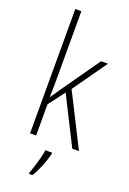

<svg xmlns="http://www.w3.org/2000/svg" viewBox="-182 -821 743 1103"><g transform="rotate(20 189.5 -269.5)"><path d="M113 -370V-760H76V0H113V-191L188 -290L334 0H375L213 -321L360 -529H318L152 -293C138 -272 128 -257 112 -235H111C113 -281 113 -322 113 -370ZM233 70V61H192C187 102 164 177 150 212V221H171C199 176 221 117 233 70Z"/></g></svg>

Font: Noto Sans Devanagari UI Condensed ExtraLight
Style: Regular
Weight: 200
Width: 3
Designer: Jelle Bosma - Monotype Design Team
Foundry: Monotype Imaging Inc.
Version: Version 2.004